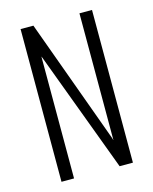

<svg xmlns="http://www.w3.org/2000/svg" viewBox="-98 -686 602 753"><g transform="rotate(-15 203.0 -310.0)"><path d="M58 0V-620H110L295 -112L296 -107L297 -106V-620H348V0H294L112 -488L109 -495V0Z"/></g></svg>

Font: Smooch Sans Thin
Style: Regular
Weight: 400
Version: Version 1.010